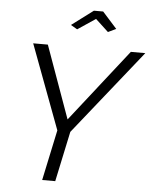

<svg xmlns="http://www.w3.org/2000/svg" viewBox="-60 -958 801 1007"><g transform="rotate(5 340.5 -454.0)"><path d="M279.8 -823.2 393.1 -908.2H441.9L518.1 -823.2L476.1 -803.2L408.2 -866.2L314 -803.2ZM256.8 -266.1 90.8 -710H168L305.2 -328.1L605 -710H681.2L325.2 -264.2L269 0H200.2Z"/></g></svg>

Font: Rawline
Style: Italic
Weight: 400
Italic angle: -12°
Designer: Matt McInerney, Pablo Impallari, Rodrigo Fuenzalida
Foundry: Matt McInerney, Pablo Impallari, Rodrigo Fuenzalida
Version: Version 4.020;PS 004.020;hotconv 1.0.88;makeotf.lib2.5.64775